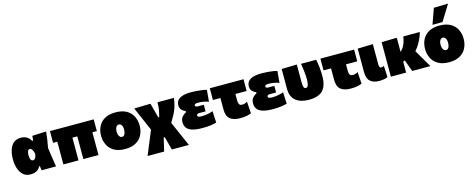

<svg xmlns="http://www.w3.org/2000/svg" viewBox="-38 -1647 6679 2701"><g transform="rotate(-15 3301.0 -296.5)"><path d="M207.5 16Q142 16 100.5 -21.8Q59 -59.5 39.5 -120.5Q20 -181.5 20 -251Q20 -325.5 38.8 -386Q57.5 -446.5 98 -482.2Q138.5 -518 204.5 -518Q253.5 -518 290 -497.8Q326.5 -477.5 348 -434.5H363Q365.5 -451 367.2 -467.5Q369 -484 370 -502L573 -510.5Q568 -452.5 558.8 -391Q549.5 -329.5 539 -276.5Q549.5 -207 559.8 -138.2Q570 -69.5 580.5 0H371Q369 -15.5 366.8 -31Q364.5 -46.5 362 -62H351Q334.5 -26.5 299 -5.2Q263.5 16 207.5 16ZM294 -166.5Q308.5 -166.5 323 -184.2Q337.5 -202 344 -247.5Q334.5 -290.5 319.5 -311.5Q304.5 -332.5 290 -332.5Q265.5 -332.5 256.2 -307.8Q247 -283 247 -249Q247 -217 256.8 -191.8Q266.5 -166.5 294 -166.5Z M688 0V-331H626.5V-502H1264V-331H1199V0H979V-331H908V0Z M1588 16Q1487 16 1424.5 -21.5Q1362 -59 1333 -120Q1304 -181 1304 -251Q1304 -326 1334 -386.5Q1364 -447 1425.8 -482.5Q1487.5 -518 1583 -518Q1681 -518 1743.5 -482.2Q1806 -446.5 1836 -386Q1866 -325.5 1866 -251Q1866 -174 1834.8 -113.8Q1803.5 -53.5 1741.5 -18.8Q1679.5 16 1588 16ZM1587 -161Q1614 -161 1627 -188Q1640 -215 1640 -251Q1640 -297 1624.2 -319Q1608.5 -341 1586 -341Q1559 -341 1544.5 -315.5Q1530 -290 1530 -251Q1530 -215 1545 -188Q1560 -161 1587 -161Z M1862.5 192Q1881 147.5 1907 84.2Q1933 21 1964.5 -55L2005.5 -154L1959 -261Q1933.5 -320 1907 -381.2Q1880.5 -442.5 1854.5 -502L2092 -508Q2098.5 -483.5 2107 -451.2Q2115.5 -419 2123.8 -388.2Q2132 -357.5 2137 -337.5L2148.5 -294H2162L2174.5 -344Q2187.5 -396 2190.2 -434.5Q2193 -473 2193 -502H2432.5Q2426 -452 2409.8 -389.5Q2393.5 -327 2355 -259.5L2304.5 -171.5L2369.5 -24Q2391.5 25.5 2407.5 62.2Q2423.5 99 2437.2 129.8Q2451 160.5 2464.5 192H2216Q2208 161 2199.8 130.2Q2191.5 99.5 2183 67L2165 -1H2149L2138.5 43.5Q2127.5 91 2118.8 128.2Q2110 165.5 2103.5 192Z M2714 12Q2614.5 12 2559.2 -7Q2504 -26 2481.8 -59.8Q2459.5 -93.5 2459.5 -138Q2459.5 -189.5 2487 -220Q2514.5 -250.5 2544.5 -263V-279Q2515 -291 2489.8 -315.5Q2464.5 -340 2464.5 -385.5Q2464.5 -424 2485.8 -453.5Q2507 -483 2556.2 -499.8Q2605.5 -516.5 2689 -516.5Q2729 -516.5 2771.5 -513Q2814 -509.5 2851 -503.8Q2888 -498 2909.5 -490L2894.5 -321.5Q2849 -338.5 2811.8 -343.5Q2774.5 -348.5 2740.5 -348.5Q2708.5 -348.5 2698.2 -340.8Q2688 -333 2688 -322.5Q2688 -310 2700.2 -304.8Q2712.5 -299.5 2730 -299.5H2813.5V-203.5H2723Q2701.5 -203.5 2692.2 -196.2Q2683 -189 2683 -179Q2683 -163 2698.8 -157Q2714.5 -151 2747.5 -151Q2797 -151 2841.2 -161Q2885.5 -171 2908.5 -180.5L2917 -13Q2889 -3.5 2837.5 4.2Q2786 12 2714 12Z M3262.5 16Q3163 16 3113.2 -25.5Q3063.5 -67 3063.5 -165V-331H2954.5V-502H3445.5V-331H3281.5V-237Q3281.5 -200.5 3293 -180.8Q3304.5 -161 3339 -161Q3353.5 -161 3373 -166Q3392.5 -171 3411 -185.5L3422.5 -12Q3395 0.5 3354 8.2Q3313 16 3262.5 16Z M3741 12Q3641.5 12 3586.2 -7Q3531 -26 3508.8 -59.8Q3486.5 -93.5 3486.5 -138Q3486.5 -189.5 3514 -220Q3541.5 -250.5 3571.5 -263V-279Q3542 -291 3516.8 -315.5Q3491.5 -340 3491.5 -385.5Q3491.5 -424 3512.8 -453.5Q3534 -483 3583.2 -499.8Q3632.5 -516.5 3716 -516.5Q3756 -516.5 3798.5 -513Q3841 -509.5 3878 -503.8Q3915 -498 3936.5 -490L3921.5 -321.5Q3876 -338.5 3838.8 -343.5Q3801.5 -348.5 3767.5 -348.5Q3735.5 -348.5 3725.2 -340.8Q3715 -333 3715 -322.5Q3715 -310 3727.2 -304.8Q3739.5 -299.5 3757 -299.5H3840.5V-203.5H3750Q3728.5 -203.5 3719.2 -196.2Q3710 -189 3710 -179Q3710 -163 3725.8 -157Q3741.5 -151 3774.5 -151Q3824 -151 3868.2 -161Q3912.5 -171 3935.5 -180.5L3944 -13Q3916 -3.5 3864.5 4.2Q3813 12 3741 12Z M4261 16Q4139 16 4070.2 -41.5Q4001.5 -99 4001.5 -215V-502L4223.5 -508V-254Q4223.5 -197 4232.8 -176.5Q4242 -156 4263.5 -156Q4288.5 -156 4297.8 -189Q4307 -222 4307 -271.5Q4307 -325.5 4299.5 -388.8Q4292 -452 4283 -502H4503.5Q4515.5 -448.5 4522.2 -386.8Q4529 -325 4529 -256Q4529 -122 4467.5 -53Q4406 16 4261 16Z M4873.5 16Q4774 16 4724.2 -25.5Q4674.5 -67 4674.5 -165V-331H4565.5V-502H5056.5V-331H4892.5V-237Q4892.5 -200.5 4904 -180.8Q4915.5 -161 4950 -161Q4964.5 -161 4984 -166Q5003.5 -171 5022 -185.5L5033.5 -12Q5006 0.5 4965 8.2Q4924 16 4873.5 16Z M5284 16Q5203 16 5156 -24.8Q5109 -65.5 5109 -165V-502L5331 -508V-220.5Q5331 -195.5 5336.8 -178.2Q5342.5 -161 5362.5 -161Q5371.5 -161 5381 -163.2Q5390.5 -165.5 5401.5 -174L5410 -7.5Q5391.5 3.5 5357.8 9.8Q5324 16 5284 16Z M5457.5 0V-502L5679.5 -508V-301L5705.5 -330Q5732.5 -360 5750 -407.5Q5767.5 -455 5772.5 -502H6013.5Q6005 -469.5 5987.2 -426.5Q5969.5 -383.5 5943.2 -339Q5917 -294.5 5883 -257.5L5927.5 -181Q5951.5 -140 5979 -93Q6006.5 -46 6033 0H5768Q5758.5 -26.5 5749.2 -52Q5740 -77.5 5730 -104L5705.5 -171L5679.5 -158.5V0Z M6306.5 16Q6205.5 16 6143 -21.5Q6080.5 -59 6051.5 -120Q6022.5 -181 6022.5 -251Q6022.5 -326 6052.5 -386.5Q6082.5 -447 6144.2 -482.5Q6206 -518 6301.5 -518Q6399.5 -518 6462 -482.2Q6524.5 -446.5 6554.5 -386Q6584.5 -325.5 6584.5 -251Q6584.5 -174 6553.2 -113.8Q6522 -53.5 6460 -18.8Q6398 16 6306.5 16ZM6305.5 -161Q6332.5 -161 6345.5 -188Q6358.5 -215 6358.5 -251Q6358.5 -297 6342.8 -319Q6327 -341 6304.5 -341Q6277.5 -341 6263 -315.5Q6248.5 -290 6248.5 -251Q6248.5 -215 6263.5 -188Q6278.5 -161 6305.5 -161ZM6211.5 -553Q6232 -610 6252.2 -666.8Q6272.5 -723.5 6292.5 -780L6500.5 -785Q6463.5 -725 6428 -667.5Q6392.5 -610 6358.5 -555Z"/></g></svg>

Font: Commissioner Black
Style: Regular
Weight: 900
Designer: Kostas Bartsokas
Foundry: Kostas Bartsokas
Version: Version 1.000; ttfautohint (v1.8.3)